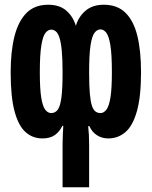

<svg xmlns="http://www.w3.org/2000/svg" viewBox="-20 -576 640 810"><path d="M418 -556Q475 -556 509.5 -522Q544 -488 559.5 -424.5Q575 -361 575 -271Q575 -168 557.5 -106.5Q540 -45 509 -18.5Q478 8 437 8Q410 8 389 -5.5Q368 -19 357 -44H352Q354 -24 355 -7Q356 10 356 32V214H244V32Q244 10 245 -7Q246 -24 247 -45H243Q231 -20 211 -6Q191 8 159 8Q118 8 88 -18.5Q58 -45 41.5 -106Q25 -167 25 -271Q25 -359 41 -422.5Q57 -486 91.5 -521Q126 -556 183 -556Q232 -556 260.5 -530.5Q289 -505 300 -467Q311 -505 340.5 -530.5Q370 -556 418 -556ZM404 -452Q390 -452 379 -438Q368 -424 362 -385Q356 -346 356 -270Q356 -215 359 -181Q362 -147 368 -129.5Q374 -112 383 -105.5Q392 -99 404 -99Q418 -99 429 -113.5Q440 -128 446 -165Q452 -202 452 -271Q452 -347 445.5 -386Q439 -425 428 -438.5Q417 -452 404 -452ZM196 -451Q183 -451 172 -437.5Q161 -424 154.5 -385Q148 -346 148 -270Q148 -201 154 -164Q160 -127 171 -113Q182 -99 196 -99Q213 -99 223.5 -113Q234 -127 239 -164Q244 -201 244 -270Q244 -327 240.5 -363Q237 -399 230.5 -418Q224 -437 215 -444Q206 -451 196 -451Z"/></svg>

Font: Noto Sans Mono
Style: Bold
Weight: 700
Designer: Monotype Design Team
Foundry: Monotype Imaging Inc.
Version: Version 2.014